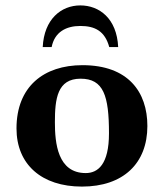

<svg xmlns="http://www.w3.org/2000/svg" viewBox="-20 -680 606 710"><path d="M41 -205C41 -72 134 10 283 10C436 10 525 -76 525 -214C525 -340 454 -439 285 -439C142 -439 41 -360 41 -205ZM278 -389C363 -389 383 -326 383 -187C383 -72 342 -40 297 -40C193 -40 183 -151 183 -228C183 -315 192 -389 278 -389ZM384 -506H417C412 -612 347 -660 277 -660C206 -660 143 -609 138 -506H171C182 -562 225 -584 277 -584C331 -584 368 -565 384 -506Z"/></svg>

Font: Libertinus Sans
Style: Bold
Weight: 700
Designer: Philipp H. Poll, Khaled Hosny
Foundry: Caleb Maclennan
Version: Version 7.050;RELEASE